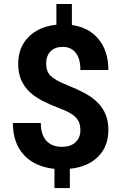

<svg xmlns="http://www.w3.org/2000/svg" viewBox="-20 -844 614 969"><path d="M385.7 -187Q385.7 -227.1 363.5 -250.7Q341.3 -274.4 288.1 -294.4Q234.9 -314.5 196.3 -334.2Q157.7 -354 130.1 -379.6Q102.5 -405.3 87.2 -439.9Q71.8 -474.6 71.8 -522.5Q71.8 -605 124.5 -657.7Q177.2 -710.4 264.6 -719.2V-823.7H342.8V-717.8Q429.2 -705.6 478 -645.8Q526.9 -585.9 526.9 -490.7H385.7Q385.7 -549.3 361.6 -578.4Q337.4 -607.4 296.9 -607.4Q256.8 -607.4 234.9 -584.7Q212.9 -562 212.9 -522Q212.9 -484.9 234.4 -462.4Q255.9 -439.9 314.2 -416.5Q372.6 -393.1 410.2 -372.3Q447.8 -351.6 473.6 -325.4Q499.5 -299.3 513.2 -265.9Q526.9 -232.4 526.9 -188Q526.9 -105 475.1 -53.2Q423.3 -1.5 332.5 7.8V105H254.9V8.3Q154.8 -2.4 99.9 -62.7Q44.9 -123 44.9 -223.1H186Q186 -165 213.6 -134Q241.2 -103 293 -103Q335.9 -103 360.8 -125.7Q385.7 -148.4 385.7 -187Z"/></svg>

Font: Shabnam FD
Style: Bold
Weight: 700
Foundry: DejaVu fonts team - Redesigned by Saber Rastikerdar - Based on Vazir font
Version: Version 5.00;October 20, 2019;FontCreator 12.0.0.2547 64-bit